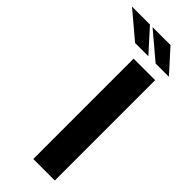

<svg xmlns="http://www.w3.org/2000/svg" viewBox="-392 -808 839 839"><g transform="rotate(45 27.5 -388.0)"><path d="M28 -620H161V0H28ZM-16 -673 -138 -776H-27L66 -673ZM111 -673 -11 -776H100L193 -673Z"/></g></svg>

Font: Smooch Sans Thin ExtraBold
Style: Regular
Weight: 800
Version: Version 1.010